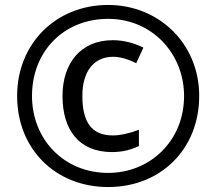

<svg xmlns="http://www.w3.org/2000/svg" viewBox="-20 -744 872 774"><path d="M416 10C629 10 783 -144 783 -357C783 -570 619 -724 416 -724C204 -724 49 -567 49 -357C49 -144 203 10 416 10ZM416 -47C237 -47 109 -183 109 -357C109 -538 238 -668 416 -668C593 -668 722 -528 722 -357C722 -176 585 -47 416 -47ZM431 -131C478 -131 508 -141 540 -155V-221C507 -208 466 -198 435 -198C347 -198 312 -255 312 -357C312 -455 357 -515 436 -515C464 -515 496 -506 529 -489L558 -552C521 -571 476 -582 435 -582C304 -582 232 -488 232 -357C232 -221 298 -131 431 -131Z"/></svg>

Font: Noto Sans Lisu Medium
Style: Regular
Weight: 500
Designer: Monotype Design Team. David Williams.
Foundry: Monotype Imaging Inc.
Version: Version 2.102